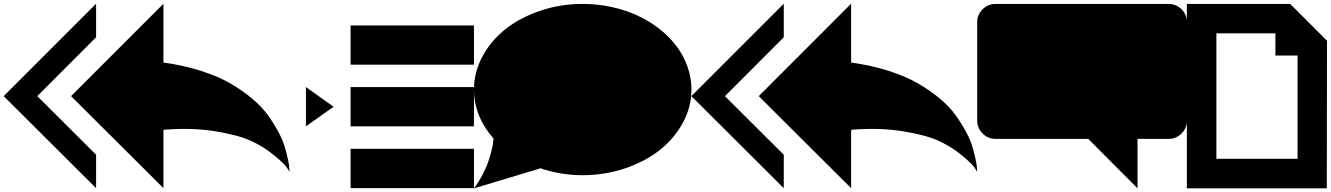

<svg xmlns="http://www.w3.org/2000/svg" viewBox="-20 -821 7215 1041"><path d="M866.2 -800.8V-481.9Q976.1 -466.8 1069.6 -436.8Q1163.1 -406.7 1228.5 -368.9Q1293.9 -331.1 1347.2 -286.4Q1400.4 -241.7 1433.1 -195.8Q1465.8 -149.9 1489.7 -105.2Q1513.7 -60.5 1524.7 -21.7Q1535.6 17.1 1542 46.9Q1548.3 76.7 1548.8 93.8L1549.8 110.8Q1543.9 99.6 1530.8 81.5Q1517.6 63.5 1463.1 18.6Q1408.7 -26.4 1338.9 -58.1Q1269 -89.8 1142.6 -109.9Q1016.1 -129.9 866.2 -117.2V199.2L365.2 -299.8ZM501 -800.8V-619.1L182.1 -299.8L501 18.1V199.2L0 -299.8Z M1638.7 -349.1 1788.6 -242.2 1638.7 -136.2ZM2549.8 -14.2V199.2H1880.9V-14.2ZM2549.8 -349.1V-136.2H1880.9V-349.1ZM2549.8 -683.1V-470.2H1880.9V-683.1Z M3729 -335.9Q3729 -241.2 3682.4 -155.3Q3635.7 -69.3 3556.6 -7.1Q3477.5 55.2 3368.2 92Q3258.8 128.9 3138.7 128.9Q3017.6 128.9 2904.8 89.8L2906.7 92.8L2549.8 200.2Q2577.6 163.1 2598.6 121.6Q2619.6 80.1 2630.1 47.4Q2640.6 14.6 2647 -12.7Q2653.3 -40 2654.3 -54.7L2655.8 -69.8Q2549.8 -190.9 2549.8 -335.9Q2549.8 -430.2 2596.4 -516.1Q2643.1 -602.1 2721.9 -664.1Q2800.8 -726.1 2909.9 -762.9Q3019 -799.8 3138.7 -799.8Q3218.8 -799.8 3295.4 -783.2Q3372.1 -766.6 3436.8 -736.6Q3501.5 -706.5 3555.9 -663.8Q3610.4 -621.1 3648.4 -570.1Q3686.5 -519 3707.8 -459Q3729 -398.9 3729 -335.9Z M4594.7 -800.8V-481.9Q4704.6 -466.8 4798.1 -436.8Q4891.6 -406.7 4957 -368.9Q5022.5 -331.1 5075.7 -286.4Q5128.9 -241.7 5161.6 -195.8Q5194.3 -149.9 5218.3 -105.2Q5242.2 -60.5 5253.2 -21.7Q5264.2 17.1 5270.5 46.9Q5276.9 76.7 5277.3 93.8L5278.3 110.8Q5272.5 99.6 5259.3 81.5Q5246.1 63.5 5191.7 18.6Q5137.2 -26.4 5067.4 -58.1Q4997.6 -89.8 4871.1 -109.9Q4744.6 -129.9 4594.7 -117.2V199.2L4093.8 -299.8ZM4229.5 -800.8V-619.1L3910.6 -299.8L4229.5 18.1V199.2L3728.5 -299.8Z M6415.5 -700.2V-168Q6415.5 -126.5 6386.2 -97.2Q6356.9 -67.9 6315.4 -67.9H6147.5V200.2L5880.4 -67.9H5378.4Q5336.9 -67.9 5307.6 -97.2Q5278.3 -126.5 5278.3 -168V-700.2Q5278.3 -741.7 5307.6 -770.8Q5336.9 -799.8 5378.4 -799.8H6315.4Q6356.9 -799.8 6386.2 -770.8Q6415.5 -741.7 6415.5 -700.2Z M6575.2 40H7015.1V-520H6895V-640.1H6575.2ZM6975.1 -799.8 7174.8 -600.1 7173.8 200.2H6415V-799.8Z"/></svg>

Font: Web Symbols
Style: Regular
Weight: 400
Designer: Igor Kiselev
Foundry: Just Be Nice studio
Version: Version 1.000;PS 001.001;hotconv 1.0.56